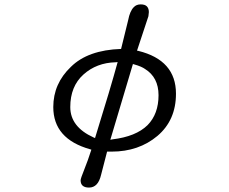

<svg xmlns="http://www.w3.org/2000/svg" viewBox="-20 -722 1040 871"><path d="M345.7 95.7Q345.7 128.9 383.8 128.9Q404.3 128.9 418 114.7Q431.6 100.6 438.5 71.3Q441.4 58.6 465.8 -34.2H470.7H486.3Q609.4 -34.2 694.3 -105.5Q778.3 -176.8 778.3 -296.9Q778.3 -449.2 607.4 -491.2L601.6 -492.2L653.3 -648.4L655.3 -667Q655.3 -683.6 646.5 -692.9Q637.7 -702.1 618.2 -702.1Q598.6 -702.1 586.9 -689.5Q569.3 -671.9 561.5 -630.9Q561.5 -629.9 529.3 -500Q378.9 -495.1 301.8 -418.9Q221.7 -342.8 221.7 -236.3Q221.7 -91.8 388.7 -44.9L394.5 -43Q378.9 5.9 362.3 46.9Q345.7 87.9 345.7 95.7ZM298.8 -236.3Q298.8 -330.1 358.4 -383.8Q418 -437.5 504.9 -439.5L513.7 -440.4Q482.4 -325.2 411.1 -95.7L404.3 -98.6Q298.8 -146.5 298.8 -236.3ZM699.2 -290Q699.2 -205.1 649.4 -154.3Q596.7 -102.5 490.2 -89.8L480.5 -87.9L583 -431.6Q607.4 -424.8 619.1 -419.4Q630.9 -414.1 637.7 -409.2Q699.2 -371.1 699.2 -290Z"/></svg>

Font: FakePearl
Style: Light
Weight: 350
Version: Version 1.2